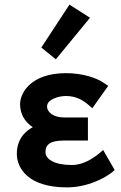

<svg xmlns="http://www.w3.org/2000/svg" viewBox="-20 -802 526 832"><path d="M281 -782 159 -596 222 -545 370 -725ZM177 -143C177 -177 200 -193 257 -193H361V-293H258C214 -293 184 -314 184 -341C184 -371 233 -386 266 -386C309 -386 340 -368 364 -347L380 -333L449 -430L434 -440C400 -465 337 -485 266 -485C114 -485 67 -399 67 -351C67 -308 87 -274 122 -251C55 -214 53 -156 53 -135C53 -75 100 10 270 10C358 10 439 -30 477 -65L427 -152C389 -118 344 -87 291 -87C216 -87 177 -112 177 -143Z"/></svg>

Font: Mint Spirit No2
Style: Bold
Weight: 700
Designer: HARENDAL Hirwen
Foundry: Arkandis Digital Foundry.
Version: Version 1.004;FFEdit